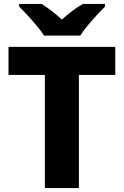

<svg xmlns="http://www.w3.org/2000/svg" viewBox="-20 -951 625 971"><path d="M379 0H207V-572H23V-714H563V-572H379ZM203 -771Q188 -794 165.5 -821Q143 -848 119.5 -873.5Q96 -899 77 -918V-931H190Q216 -915 241.5 -895.5Q267 -876 293 -852Q319 -876 346 -896Q373 -916 399 -931H511V-918Q493 -900 469.5 -874.5Q446 -849 423 -821.5Q400 -794 386 -771Z"/></svg>

Font: Noto Sans Thaana ExtraBold
Style: Regular
Weight: 800
Designer: David Williams
Foundry: Google Inc.
Version: Version 3.001; ttfautohint (v1.8.4.7-5d5b)